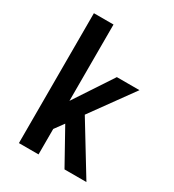

<svg xmlns="http://www.w3.org/2000/svg" viewBox="-178 -838 855 941"><g transform="rotate(30 250.0 -367.5)"><path d="M75 0V-735H186V-303L329 -520H457L285 -282L457 0H333L224 -196L186 -144V0Z"/></g></svg>

Font: Moesevka
Style: Bold
Weight: 700
Monospace: yes
Designer: Belleve Invis
Foundry: Belleve Invis
Version: Version 32.5.0; ttfautohint (v1.8.4)